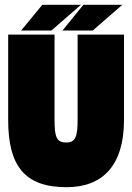

<svg xmlns="http://www.w3.org/2000/svg" viewBox="-20 -769 550 799"><path d="M317 -749H156L68 -642H194ZM489 -749H327L240 -642H366ZM303 -625V-271C303 -200 294 -176 256 -176C215 -176 207 -199 207 -271V-625H14V-270C14 -78 83 10 257 10C406 10 496 -79 496 -270V-625Z"/></svg>

Font: Blinker Headline
Style: Regular
Weight: 900
Width: 4
Designer: Juergen Huber
Foundry: supertype
Version: Version 1.015;PS 1.15;hotconv 1.0.88;makeotf.lib2.5.647800